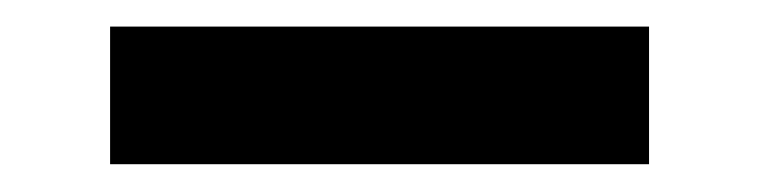

<svg xmlns="http://www.w3.org/2000/svg" viewBox="-20 -364 565 143"><path d="M463.4 -344.2V-241.7H62V-344.2Z"/></svg>

Font: Anka/Coder Condensed
Style: Bold
Weight: 700
Width: 4
Monospace: yes
Version: Version 001.100